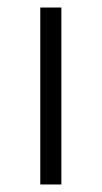

<svg xmlns="http://www.w3.org/2000/svg" viewBox="-20 -490 270 510"><path d="M87 0V-470H143V0Z"/></svg>

Font: Celebes Light
Style: Regular
Weight: 300
Designer: Anugrah Pasau
Foundry: Lafontype
Version: Version 1.000; ttfautohint (v1.8.4)